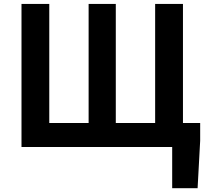

<svg xmlns="http://www.w3.org/2000/svg" viewBox="-20 -761 1074 994"><path d="M871.4 213.2V0H837V-124.3H1016.3V-32.5L1003 213.2ZM91.3 0V-740.8H235.1V-124.3H438.8V-740.8H579.5V-124.3H783.2V-740.8H927.2V0Z"/></svg>

Font: Shanggu Sans SC VF
Style: Regular
Weight: 250
Designer: GuiWonder
Version: Version 1.021